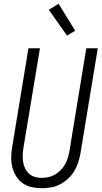

<svg xmlns="http://www.w3.org/2000/svg" viewBox="-20 -991 540 1019"><path d="M202 8Q174 8 147.5 2Q121 -4 100 -19Q79 -34 65.5 -56Q52 -78 45.5 -103.5Q39 -129 39.5 -157Q40 -185 45 -213L131 -735H192L104 -204Q101 -185 100.5 -166Q100 -147 103 -129.5Q106 -112 114 -96Q122 -80 135 -68.5Q148 -57 165.5 -52Q183 -47 202 -47Q219 -47 237.5 -51Q256 -55 272 -64.5Q288 -74 301.5 -87.5Q315 -101 324.5 -117.5Q334 -134 339.5 -151.5Q345 -169 348 -186L438 -735H499L407 -177Q403 -153 395 -129Q387 -105 374 -83Q361 -61 341.5 -43Q322 -25 299 -13Q276 -1 251 3.5Q226 8 202 8ZM336 -802 239 -939 291 -971 379 -828Z"/></svg>

Font: Iosevka Term Curly Lt Obl
Style: Regular
Weight: 300
Italic angle: -9°
Designer: Belleve Invis
Foundry: Belleve Invis
Version: Version 32.3.0